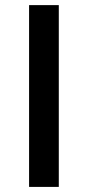

<svg xmlns="http://www.w3.org/2000/svg" viewBox="-20 -734 345 754"><path d="M94.2 0V-713.9H210.9V0Z"/></svg>

Font: OpenSans-Semibold
Style: Regular
Weight: 600
Foundry: Ascender Corporation
Version: Version 1.10